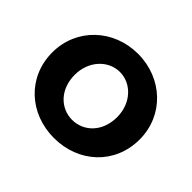

<svg xmlns="http://www.w3.org/2000/svg" viewBox="-155 -891 1114 1114"><g transform="rotate(45 402.0 -334.5)"><path d="M402 11C602 11 760 -130 760 -335C760 -533 602 -680 402 -680C202 -680 44 -532 44 -334C44 -131 202 11 402 11ZM402 -138C308 -138 228 -214 228 -334C228 -448 308 -531 402 -531C497 -531 576 -448 576 -334C576 -214 497 -138 402 -138Z"/></g></svg>

Font: SN Pro Heavy
Style: Regular
Weight: 800
Designer: Tobias Whetton
Foundry: Supernotes
Version: Version 1.001;Glyphs 3.2 (3249)